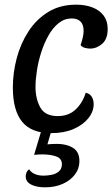

<svg xmlns="http://www.w3.org/2000/svg" viewBox="-20 -550 481 822"><path d="M199 20Q114 20 74.5 -29Q35 -78 35 -175Q35 -238 51.5 -300.5Q68 -363 101.5 -415Q135 -467 186 -498.5Q237 -530 306 -530Q346 -530 376.5 -518Q407 -506 424 -483Q441 -460 441 -426Q441 -383 417.5 -362.5Q394 -342 366 -342Q356 -342 344 -345Q332 -348 325 -357Q330 -371 334 -388Q338 -405 338 -418Q338 -444 325 -457.5Q312 -471 287 -471Q256 -471 231 -451Q206 -431 187.5 -398Q169 -365 156.5 -326Q144 -287 138 -248Q132 -209 132 -178Q132 -127 152.5 -90Q173 -53 227 -53Q274 -53 304 -81.5Q334 -110 347 -153Q365 -149 373 -135.5Q381 -122 381 -104Q381 -72 358 -43.5Q335 -15 294.5 2.5Q254 20 199 20ZM173 252Q136 252 113 240Q90 228 90 205Q90 197 93.5 188.5Q97 180 105 175Q113 188 129 195Q145 202 166 202Q182 202 200.5 198.5Q219 195 232 184Q245 173 245 153Q245 128 220 119.5Q195 111 161 111Q152 111 143.5 111.5Q135 112 126 113L163 -11H206L183 68Q190 67 202.5 66.5Q215 66 224 66Q265 66 292.5 83Q320 100 320 140Q320 172 300.5 197.5Q281 223 248 237.5Q215 252 173 252Z"/></svg>

Font: Sansita Swashed Light Light
Style: Regular
Weight: 300
Version: Version 1.003